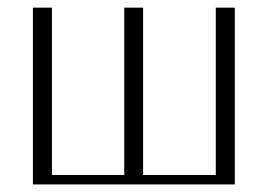

<svg xmlns="http://www.w3.org/2000/svg" viewBox="-20 -487 706 507"><path d="M66.9 0V-466.8H117.2V-24.9H308.1V-466.8H357.9V-24.9H549.8V-466.8H600.1V0Z"/></svg>

Font: Resagokr
Style: Light
Weight: 300
Designer: gluk
Foundry: gluk
Version: Version 0.95